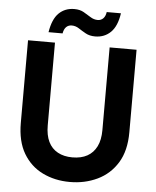

<svg xmlns="http://www.w3.org/2000/svg" viewBox="-59 -932 806 994"><g transform="rotate(5 343.5 -435.0)"><path d="M341 12Q263 12 199.5 -19Q136 -50 99 -112.5Q62 -175 62 -271V-700H202V-270Q202 -219 218.5 -185Q235 -151 267 -133.5Q299 -116 343 -116Q389 -116 420.5 -133.5Q452 -151 469 -185Q486 -219 486 -270V-700H626V-271Q626 -175 587.5 -112.5Q549 -50 484 -19Q419 12 341 12ZM406 -750Q377 -750 356.5 -761.5Q336 -773 318.5 -784.5Q301 -796 281 -796Q264 -796 252.5 -785Q241 -774 237 -751H164Q175 -820 207 -851Q239 -882 287 -882Q316 -882 336 -870.5Q356 -859 374 -847.5Q392 -836 412 -836Q429 -836 440.5 -847.5Q452 -859 455 -881H529Q519 -813 486.5 -781.5Q454 -750 406 -750Z"/></g></svg>

Font: DM Sans 9pt ExtraBold
Style: Regular
Weight: 800
Version: Version 4.004;gftools[0.9.30]